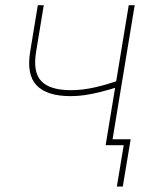

<svg xmlns="http://www.w3.org/2000/svg" viewBox="-20 -549 570 726"><path d="M247.1 -185.5Q157.2 -185.5 118.4 -226.3Q79.6 -267.1 94.2 -354.5L123 -529.3H145.5L116.7 -354.5Q103.5 -275.9 136.5 -241.9Q169.4 -208 248.5 -208Q292 -208 339.1 -218.8Q386.2 -229.5 438 -248L433.6 -222.7Q391.1 -209 358.6 -200.9Q326.2 -192.9 299.6 -189.2Q272.9 -185.5 247.1 -185.5ZM379.4 0 466.8 -529.3H489.3L401.9 0ZM421.9 156.2 447.8 0H395L398.9 -22.5H474.1L444.3 156.2Z"/></svg>

Font: Inter 24pt Thin
Style: Italic
Weight: 250
Italic angle: -9.3988°
Version: Version 4.001;git-66647c0bb